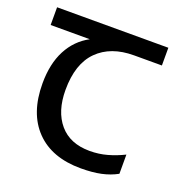

<svg xmlns="http://www.w3.org/2000/svg" viewBox="-104 -630 699 733"><g transform="rotate(20 245.0 -263.5)"><path d="M301 10Q183 10 118 -57Q53 -124 53 -245Q53 -325 82 -380.5Q111 -436 165 -465H6V-537H458V-465H345Q251 -465 197.5 -411.5Q144 -358 144 -252Q144 -165 187 -114.5Q230 -64 310 -64Q347 -64 381 -73.5Q415 -83 447 -99V-21Q418 -5 383 2.5Q348 10 301 10Z"/></g></svg>

Font: lguzrati05
Style: Book
Weight: 400
Designer: Jelle Bosma - Monotype Design Team, Universal Thirst
Foundry: Monotype Imaging Inc.
Version: Version 2.106